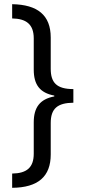

<svg xmlns="http://www.w3.org/2000/svg" viewBox="-20 -736 407 916"><path d="M38 92V160C162 159 222 106 222 1V-149C222 -218 254 -245 330 -246V-311C250 -311 222 -342 222 -408V-557C222 -664 159 -714 38 -716V-648C104 -647 141 -621 141 -553V-404C141 -332 170 -293 239 -280V-276C170 -263 141 -223 141 -152V-3C141 63 108 91 38 92Z"/></svg>

Font: Noto Sans Lao Looped Condensed
Style: Regular
Weight: 400
Width: 3
Designer: Mark Frömberg, Ben Mitchell
Foundry: The Fontpad Ltd
Version: Version 1.003